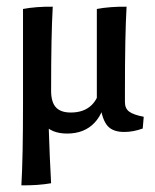

<svg xmlns="http://www.w3.org/2000/svg" viewBox="-20 -393 464 574"><path d="M353.5 -71.3 269.5 -69.8V-366.2Q308.1 -373.5 358.4 -373Q356 -331.5 354.7 -268.3Q353.5 -205.1 353.5 -121.6ZM279.8 -76.7 353.5 -87.4Q353.5 -68.8 366.2 -59.3Q378.9 -49.8 409.7 -43.9L406.7 -8.8Q378.4 1.5 351.6 1.5Q317.9 1.5 302 -16.1Q286.1 -33.7 279.8 -76.7ZM48.8 -366.2Q87.4 -373.5 137.7 -373L123.5 -150.4Q123.5 -82 126 -2.9Q128.4 76.2 132.8 154.8Q94.2 161.6 43.9 161.1Q46.4 119.1 47.6 58.1Q48.8 -2.9 48.8 -86.4ZM180.7 6.3Q87.4 6.3 87.4 -106V-353L137.7 -373Q135.3 -331.5 134 -268.3Q132.8 -205.1 132.8 -121.6Q132.8 -87.9 147 -72.3Q161.1 -56.6 191.9 -56.6Q231.4 -56.6 254.4 -79.3Q277.3 -102.1 280.8 -144L297.9 -117.7Q293 -58.1 262.5 -25.9Q231.9 6.3 180.7 6.3Z"/></svg>

Font: Markazi Text Medium
Style: Regular
Weight: 500
Designer: Borna Izadpanah (Arabic designer), Fiona Ross (Arabic design director) and Florian Runge (Latin designer)
Foundry: Borna Izadpanah and Florian Runge
Version: Version 1.001